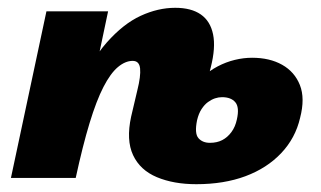

<svg xmlns="http://www.w3.org/2000/svg" viewBox="-20 -456 822 492"><path d="M483 16Q425 16 382 -2Q339 -20 321 -58.5Q303 -97 316 -157L332 -225Q341 -261 339 -280.5Q337 -300 320 -300Q301 -300 282 -284Q263 -268 245 -233Q227 -198 209.5 -140.5Q192 -83 174 0H115Q140 -130 175.5 -214.5Q211 -299 253.5 -347Q296 -395 340.5 -415.5Q385 -436 429 -436Q470 -436 494.5 -419Q519 -402 526 -368Q533 -334 520 -283L485 -148Q478 -114 488.5 -102Q499 -90 518 -90Q536 -90 549.5 -97Q563 -104 573 -117.5Q583 -131 587 -150Q594 -181 583 -194Q572 -207 549 -207Q540 -207 531 -204Q522 -201 513 -194.5Q504 -188 496.5 -176.5Q489 -165 485 -148L463 -218Q479 -241 498 -258Q517 -275 538 -286Q559 -297 581.5 -302.5Q604 -308 626 -308Q671 -308 703 -290Q735 -272 748.5 -238Q762 -204 749 -154Q737 -102 700.5 -63.5Q664 -25 609 -4.5Q554 16 483 16ZM8 0 99 -427H257L167 0Z"/></svg>

Font: Ysabeau Office Black
Style: Italic
Weight: 900
Italic angle: -12°
Designer: Christian Thalmann (Catharsis Fonts)
Version: Version 2.001;gftools[0.9.30]; featfreeze: tnum,lnum,ss02